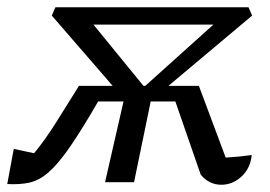

<svg xmlns="http://www.w3.org/2000/svg" viewBox="-54 -503 745 530"><path d="M-34 5 -16 -92 40 -80Q70 -116 100.5 -164.5Q131 -213 164 -266H257L89 -460L99 -483H632L642 -460L411 -266H495L569 -68Q605 -70 641 -75Q637 -38 612.5 -15.5Q588 7 557 7Q523 7 500 -21L430 -223H362L316 0H236L287 -223H217L197 -189Q159 -125 131 -86Q103 -47 78.5 -26Q54 -5 27.5 1Q1 7 -34 5ZM204 -435 342 -266H347L535 -435Z"/></svg>

Font: Piazzolla
Style: Italic
Weight: 400
Italic angle: -11.3°
Designer: Juan Pablo del Peral
Foundry: Huerta Tipografica
Version: Version 1.330